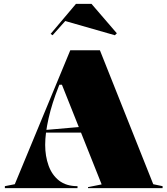

<svg xmlns="http://www.w3.org/2000/svg" viewBox="-20 -966 860 986"><path d="M5 0V-10L56 -20L341 -708H493L767 -20L815 -10V0H432V-5L502 -19L298 -531H285L281 -521Q247 -436 229.5 -358.5Q212 -281 212 -222Q212 -164 229.5 -115.5Q247 -67 283.5 -38.5Q320 -10 378 -10V0ZM172 -285V-295L402 -315V-285ZM250 -785 240 -792 370 -946H450L580 -795L570 -785L315 -858Z"/></svg>

Font: Kalnia Thin
Style: Bold
Weight: 700
Version: Version 1.105